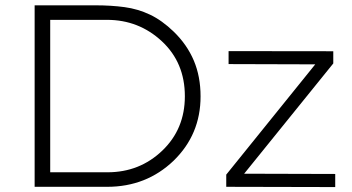

<svg xmlns="http://www.w3.org/2000/svg" viewBox="-20 -720 1358 740"><path d="M393 0H113.5V-699.5H347.5Q408.5 -699.5 460.2 -692.5Q512 -685.5 558.2 -663.5Q604.5 -641.5 649.5 -598Q701 -548 727 -486.5Q753 -425 753 -348.5Q753 -201.5 649 -100.5Q544 0 393 0ZM394.5 -56Q518 -56 605.2 -139.2Q692.5 -222.5 692.5 -349Q692.5 -478.5 603.8 -561Q515 -643.5 392.5 -643.5H173.5V-56ZM1272 1 852 0V-47L1195 -472L861 -473V-523L1264.5 -522.5V-475.5L921 -50.5L1272 -49.5Z"/></svg>

Font: Argentum Novus Light
Style: Regular
Weight: 300
Designer: Julieta Ulanovsky (font) & Cristiano Sobral (main changes)
Foundry: Julieta Ulanovsky (font) & Cristiano Sobral (main changes)
Version: Version 3.00;November 27, 2020;FontCreator 13.0.0.2655 64-bi